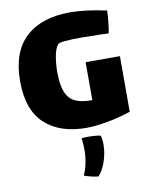

<svg xmlns="http://www.w3.org/2000/svg" viewBox="-105 -728 903 1152"><g transform="rotate(-10 347.0 -152.0)"><path d="M652 -341V-2Q572 24 501 36Q430 48 381 48Q219 48 127.5 -36.5Q36 -121 36 -296Q36 -474 132 -563Q228 -652 403 -652Q495 -652 624 -624Q624 -600 619 -553Q614 -506 609 -487L566 -489Q488 -491 444 -491Q312 -491 300 -476Q281 -453 273 -405.5Q265 -358 265 -314Q265 -234 283 -190Q301 -146 338 -128Q375 -110 438 -110H443V-341ZM378 102Q401 102 424 104Q447 106 456 109Q463 133 463 164Q463 218 443 273Q426 319 400 348Q349 341 314 327Q330 293 337 255Q345 218 345 175Q345 136 340 104Q359 102 378 102Z"/></g></svg>

Font: Lalezar
Style: Bold
Weight: 700
Designer: Borna Izadpanah
Foundry: Borna Izadpanah
Version: Version 1.003;January 24, 2021;FontCreator 13.0.0.2683 64-bi